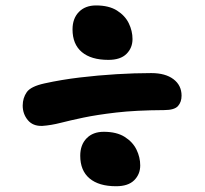

<svg xmlns="http://www.w3.org/2000/svg" viewBox="-20 -689 740 692"><path d="M132.4 -235.2Q98.4 -234 80.1 -256.3Q61.8 -278.6 61.8 -308.6Q62 -336.2 76.5 -356.9Q91 -377.6 140.4 -388.4Q201.2 -401.8 267.4 -409.7Q333.6 -417.6 399.7 -421.6Q465.8 -425.6 525 -425.6Q576.2 -425.6 605.3 -403.5Q634.4 -381.4 634.4 -344.2Q634.4 -321.4 621.6 -306.9Q608.8 -292.4 572.2 -292.2Q469 -291.6 398.8 -283.4Q328.6 -275.2 280.6 -265.1Q232.6 -255 198.3 -246.2Q164 -237.4 132.4 -235.2ZM398.4 -17.8Q336.2 -17.8 302.7 -46Q269.2 -74.2 269.2 -127.6Q269.2 -167 292.1 -190.5Q315 -214 354 -214Q400.4 -214 429.5 -195.6Q458.6 -177.2 472 -149.6Q485.4 -122 485.4 -92.8Q485.4 -61 463.7 -39.4Q442 -17.8 398.4 -17.8ZM370.6 -473.2Q308.4 -473.2 274.9 -501.4Q241.4 -529.6 241.4 -583Q241.4 -622.4 264.3 -645.9Q287.2 -669.4 326.2 -669.4Q372.6 -669.4 401.7 -651Q430.8 -632.6 444.2 -605Q457.6 -577.4 457.6 -548.2Q457.6 -516.4 435.9 -494.8Q414.2 -473.2 370.6 -473.2Z"/></svg>

Font: Shantell Sans Light
Style: Regular
Weight: 300
Designer: Stephen Nixon, Anya Danilova, Shantell Martin
Foundry: Arrow Type
Version: Version 1.011;[c5ecc13dd]